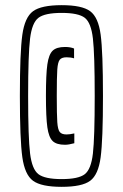

<svg xmlns="http://www.w3.org/2000/svg" viewBox="-20 -716 477 744"><path d="M57 -344Q57 -513 66.5 -581Q76 -649 108 -672.5Q140 -696 219 -696Q298 -696 329.5 -672.5Q361 -649 370 -582Q379 -515 379 -344Q379 -174 370 -106.5Q361 -39 329.5 -15.5Q298 8 219 8Q140 8 108 -15.5Q76 -39 66.5 -107Q57 -175 57 -344ZM347 -344Q347 -506 340 -567Q333 -628 308.5 -647Q284 -666 219 -666Q154 -666 129 -647Q104 -628 96.5 -566.5Q89 -505 89 -344Q89 -183 96.5 -121.5Q104 -60 129 -41Q154 -22 219 -22Q284 -22 308.5 -41Q333 -60 340 -121Q347 -182 347 -344ZM158 -345Q158 -428 163.5 -466.5Q169 -505 184 -519.5Q199 -534 232 -534Q253 -534 267 -528V-490Q254 -494 238 -494Q219 -494 211.5 -484.5Q204 -475 202 -446.5Q200 -418 200 -345Q200 -271 202 -242.5Q204 -214 211.5 -204.5Q219 -195 238 -195Q250 -195 268 -199V-161Q246 -155 232 -155Q199 -155 184 -169.5Q169 -184 163.5 -222.5Q158 -261 158 -345Z"/></svg>

Font: Saira Ultra Condensed
Style: Regular
Weight: 400
Width: 1
Designer: Hector Gatti with collaboration of the Omnibus-Type team
Foundry: Omnibus-Type
Version: Version 1.001; ttfautohint (v1.8)